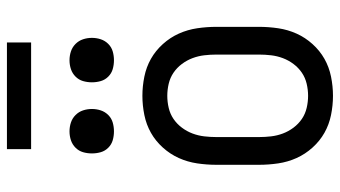

<svg xmlns="http://www.w3.org/2000/svg" viewBox="-228 -720 957 540"><g transform="rotate(-90 250.0 -450.5)"><path d="M250 8Q223 8 196 2.5Q169 -3 146 -16Q123 -29 104.5 -49.5Q86 -70 75 -94.5Q64 -119 60 -146Q56 -173 56 -200V-320Q56 -347 60 -374Q64 -401 75 -425.5Q86 -450 104.5 -470.5Q123 -491 146 -504Q169 -517 196 -522.5Q223 -528 250 -528Q277 -528 304 -522.5Q331 -517 354 -504Q377 -491 395.5 -470.5Q414 -450 425 -425.5Q436 -401 440 -374Q444 -347 444 -320V-200Q444 -173 440 -146Q436 -119 425 -94.5Q414 -70 395.5 -49.5Q377 -29 354 -16Q331 -3 304 2.5Q277 8 250 8ZM250 -62Q267 -62 284 -66Q301 -70 315 -79.5Q329 -89 339.5 -103Q350 -117 356 -133Q362 -149 364 -166Q366 -183 366 -200V-320Q366 -337 364 -354Q362 -371 356 -387Q350 -403 339.5 -417Q329 -431 315 -440.5Q301 -450 284 -454Q267 -458 250 -458Q233 -458 216 -454Q199 -450 185 -440.5Q171 -431 160.5 -417Q150 -403 144 -387Q138 -371 136 -354Q134 -337 134 -320V-200Q134 -183 136 -166Q138 -149 144 -133Q150 -117 160.5 -103Q171 -89 185 -79.5Q199 -70 216 -66Q233 -62 250 -62ZM350 -608Q337 -608 325 -611.5Q313 -615 304 -624Q295 -633 291.5 -645Q288 -657 288 -670Q288 -683 291.5 -695Q295 -707 304 -716Q313 -725 325 -729Q337 -733 350 -733Q363 -733 375 -729Q387 -725 396 -716Q405 -707 409 -695Q413 -683 413 -670Q413 -657 409 -645Q405 -633 396 -624Q387 -615 375 -611.5Q363 -608 350 -608ZM150 -608Q137 -608 125 -611.5Q113 -615 104 -624Q95 -633 91.5 -645Q88 -657 88 -670Q88 -683 91.5 -695Q95 -707 104 -716Q113 -725 125 -729Q137 -733 150 -733Q163 -733 175 -729Q187 -725 196 -716Q205 -707 209 -695Q213 -683 213 -670Q213 -657 209 -645Q205 -633 196 -624Q187 -615 175 -611.5Q163 -608 150 -608ZM100 -841V-909H400V-841Z"/></g></svg>

Font: Iosevka www.saffi
Style: Regular
Weight: 400
Monospace: yes
Designer: Belleve Invis
Foundry: Belleve Invis
Version: Version 22.0.2; ttfautohint (v1.8.3)